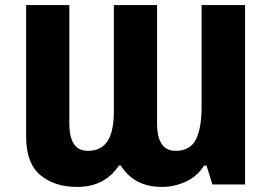

<svg xmlns="http://www.w3.org/2000/svg" viewBox="-20 -734 1085 764"><path d="M287.1 9.8C360.4 9.8 415.5 -18.6 453.1 -75.2H460.9C494.1 -22 546.4 9.8 624 9.8C657.2 9.8 689 2.9 719.7 -11.2C750 -25.4 773.9 -46.4 792 -75.2H801.8L825.2 0H955.1V-713.9H782.2V-308.1C782.2 -253.4 774.9 -210.9 760.3 -180.2C745.1 -149.4 717.8 -133.8 678.2 -133.8C629.4 -133.8 605 -170.4 605 -243.2V-713.9H433.1V-293C433.1 -191.4 405.3 -133.8 329.1 -133.8C280.3 -133.8 255.9 -170.4 255.9 -243.2V-713.9H84V-190.9C84 -119.6 103 -68.4 140.6 -37.1C178.2 -5.9 227.1 9.8 287.1 9.8Z"/></svg>

Font: Noto Reveo Sans
Style: Regular
Weight: 800
Designer: Monotype Design Team
Foundry: Monotype Imaging Inc.
Version: Version 2.007